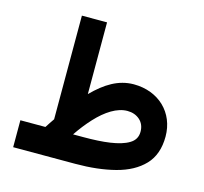

<svg xmlns="http://www.w3.org/2000/svg" viewBox="-100 -793 960 904"><g transform="rotate(15 380.0 -341.0)"><path d="M38.6 -131.3V0H341.3C414.1 0 479 -7.3 535.6 -22C592.3 -36.6 637.2 -61 669.9 -95.2C702.6 -129.4 718.8 -175.8 718.8 -233.9C718.8 -349.6 633.8 -433.1 510.7 -433.1C436.5 -432.6 375.5 -395 313.5 -332.5V-682.1H190.9V-176.8C180.7 -161.6 170.4 -147 160.6 -131.3ZM514.6 -304.2C539.1 -304.2 559.1 -296.9 575.2 -282.7C591.3 -268.1 599.1 -249 599.1 -225.1C599.1 -199.7 587.9 -180.2 565.4 -167C520.5 -139.6 441.4 -131.3 346.2 -131.3H295.4C316.4 -162.6 338.9 -191.4 363.3 -217.8C411.6 -270 464.4 -304.2 514.6 -304.2Z"/></g></svg>

Font: Vazirmatn
Style: Bold
Weight: 700
Designer: Saber Rastikerdar
Foundry: Saber Rastikerdar
Version: Version 33.003